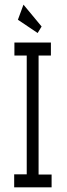

<svg xmlns="http://www.w3.org/2000/svg" viewBox="-20 -806 290 826"><path d="M142 -664 159 -692 81 -786 57 -721ZM41 0H202V-55H146V-567H199V-623H42V-567H95V-56H41Z"/></svg>

Font: Inconsolata UltraCondensed Thin
Style: Regular
Weight: 100
Width: 1
Monospace: yes
Designer: Raph Levien, Cyreal, Brenton Simpson
Foundry: Raph Levien, Cyreal, Google
Version: Version 3.100